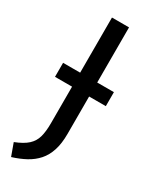

<svg xmlns="http://www.w3.org/2000/svg" viewBox="-213 -739 739 926"><g transform="rotate(30 156.5 -276.0)"><path d="M115 -689H210V-96Q210 -42 197.5 -3.5Q185 35 161.5 61.5Q138 88 105 106Q72 124 30 137L5 68Q51 50 74.5 28.5Q98 7 106.5 -23.5Q115 -54 115 -100ZM303 -304H20V-382H303Z"/></g></svg>

Font: Fira Sans Variable
Style: Regular
Weight: 400
Designer: Carrois Corporate & Edenspiekermann AG
Foundry: Carrois Corporate GbR & Edenspiekermann AG
Version: Version 4.202